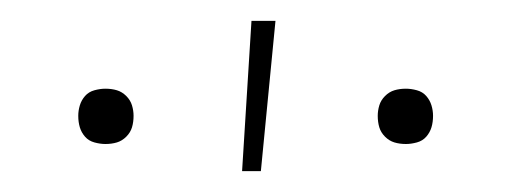

<svg xmlns="http://www.w3.org/2000/svg" viewBox="-20 -764 490 184"><path d="M212 -600 221 -744H244L230 -600ZM369 -626Q363 -626 358 -627.5Q353 -629 349 -633Q345 -637 343.5 -642Q342 -647 342 -653Q342 -658 343.5 -663Q345 -668 349 -672Q353 -676 358 -677.5Q363 -679 369 -679Q374 -679 379.5 -677.5Q385 -676 388.5 -672Q392 -668 393.5 -663Q395 -658 395 -653Q395 -647 393.5 -642Q392 -637 388.5 -633Q385 -629 379.5 -627.5Q374 -626 369 -626ZM81 -626Q76 -626 70.5 -627.5Q65 -629 61.5 -633Q58 -637 56.5 -642Q55 -647 55 -653Q55 -658 56.5 -663Q58 -668 61.5 -672Q65 -676 70.5 -677.5Q76 -679 81 -679Q87 -679 92 -677.5Q97 -676 101 -672Q105 -668 106.5 -663Q108 -658 108 -653Q108 -647 106.5 -642Q105 -637 101 -633Q97 -629 92 -627.5Q87 -626 81 -626Z"/></svg>

Font: Iosevka Etoile Thin
Style: Regular
Weight: 100
Designer: Belleve Invis
Foundry: Belleve Invis
Version: Version 22.1.2; ttfautohint (v1.8.4)